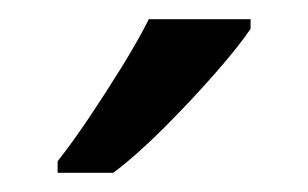

<svg xmlns="http://www.w3.org/2000/svg" viewBox="-20 -786 321 200"><path d="M241 -756Q229 -738 204 -709.5Q179 -681 150.5 -652.5Q122 -624 98 -606H40V-618Q55 -637 72.5 -663Q90 -689 107 -716.5Q124 -744 135 -766H241Z"/></svg>

Font: Noto Sans Inscriptional Pahlavi
Style: Regular
Weight: 400
Designer: Monotype Design Team
Foundry: Monotype Imaging Inc.
Version: Version 2.003; ttfautohint (v1.8.4.7-5d5b)